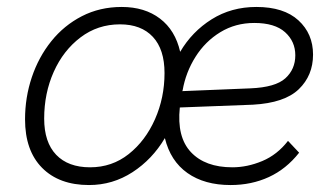

<svg xmlns="http://www.w3.org/2000/svg" viewBox="-20 -524 956 552"><path d="M330 -504Q396 -504 440 -470.5Q484 -437 498 -375Q532 -433 588.5 -468.5Q645 -504 717 -504Q796 -504 838 -465.5Q880 -427 880 -367Q880 -307 839 -267.5Q798 -228 707 -223L497 -215Q488 -130 529 -86.5Q570 -43 648 -43Q691 -43 734 -61Q777 -79 808 -119L840 -85Q803 -38 753 -15Q703 8 643 8Q568 8 519 -26.5Q470 -61 454 -127Q418 -66 361 -29Q304 8 236 8Q150 8 101 -41.5Q52 -91 52 -181Q52 -244 71.5 -302Q91 -360 127.5 -405.5Q164 -451 215.5 -477.5Q267 -504 330 -504ZM505 -264 504 -262 700 -270Q772 -273 800.5 -299Q829 -325 829 -365Q829 -405 799.5 -431.5Q770 -458 711 -458Q657 -458 613.5 -431.5Q570 -405 542 -360.5Q514 -316 505 -264ZM239 -43Q302 -43 350 -81Q398 -119 425.5 -181Q453 -243 453 -314Q453 -382 419.5 -418Q386 -454 325 -454Q261 -454 211.5 -416.5Q162 -379 134.5 -317.5Q107 -256 107 -183Q107 -115 141.5 -79Q176 -43 239 -43Z"/></svg>

Font: Livvic Light
Style: Italic
Weight: 300
Italic angle: -10°
Designer: Jacques Le Bailly, Baron von Fonthausen
Version: Version 1.001; ttfautohint (v1.8.2)